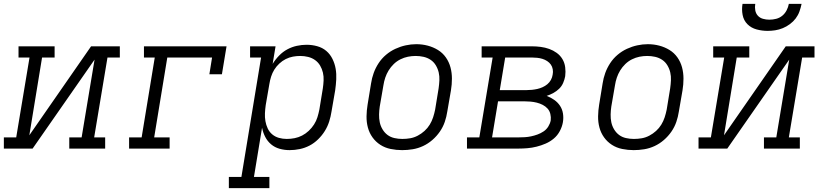

<svg xmlns="http://www.w3.org/2000/svg" viewBox="-33 -770 4253 995"><path d="M-13 0V-58H51L120 -472H63V-530H250V-472H185L119 -69L439 -530H588V-472H524L455 -58H512V0H326V-58H390L457 -461L136 0Z M636 0V-58H701L769 -472H713V-530H1141L1117 -385H1052L1066 -472H834L766 -58H846V0Z M1153 205V147H1218L1320 -472H1263V-530H1395L1380 -439Q1394 -462 1413.5 -482Q1433 -502 1456.5 -514.5Q1480 -527 1505.5 -532.5Q1531 -538 1556 -538Q1584 -538 1611 -530.5Q1638 -523 1658 -506Q1678 -489 1690 -464.5Q1702 -440 1706.5 -413.5Q1711 -387 1709.5 -358.5Q1708 -330 1704 -302L1685 -192Q1681 -166 1673 -140.5Q1665 -115 1650.5 -91.5Q1636 -68 1615.5 -48Q1595 -28 1571 -15.5Q1547 -3 1520.5 2.5Q1494 8 1468 8Q1441 8 1416 1Q1391 -6 1372 -22Q1353 -38 1341.5 -60.5Q1330 -83 1325 -108L1283 147H1363V205ZM1453 -50Q1474 -50 1494 -54Q1514 -58 1532.5 -67.5Q1551 -77 1567 -92Q1583 -107 1594.5 -125Q1606 -143 1612 -162.5Q1618 -182 1622 -202L1640 -312Q1643 -332 1644 -353Q1645 -374 1640.5 -393.5Q1636 -413 1626 -430Q1616 -447 1600 -458.5Q1584 -470 1564 -475Q1544 -480 1523 -480Q1504 -480 1485 -476.5Q1466 -473 1448 -464Q1430 -455 1414.5 -440.5Q1399 -426 1388.5 -409Q1378 -392 1372 -373Q1366 -354 1363 -335L1344 -225Q1341 -204 1340 -183Q1339 -162 1342.5 -142Q1346 -122 1354.5 -104Q1363 -86 1378 -73.5Q1393 -61 1412.5 -55.5Q1432 -50 1453 -50Z M2051 8Q2021 8 1991.5 2Q1962 -4 1938 -19.5Q1914 -35 1897.5 -58Q1881 -81 1873.5 -109Q1866 -137 1866.5 -167.5Q1867 -198 1872 -228L1890 -338Q1894 -365 1903.5 -391.5Q1913 -418 1929 -442.5Q1945 -467 1967.5 -486Q1990 -505 2016 -517Q2042 -529 2069.5 -535Q2097 -541 2124 -541Q2155 -541 2183.5 -533.5Q2212 -526 2236.5 -511Q2261 -496 2277.5 -472.5Q2294 -449 2301.5 -421Q2309 -393 2309 -362.5Q2309 -332 2304 -302L2285 -192Q2281 -165 2272 -138.5Q2263 -112 2246.5 -88Q2230 -64 2207.5 -44.5Q2185 -25 2159 -13Q2133 -1 2105.5 3.5Q2078 8 2051 8ZM2052 -50Q2073 -50 2093 -53.5Q2113 -57 2132 -67Q2151 -77 2167 -91.5Q2183 -106 2194 -124Q2205 -142 2211.5 -162Q2218 -182 2222 -202L2240 -312Q2243 -333 2244 -354Q2245 -375 2240.5 -394.5Q2236 -414 2225.5 -431.5Q2215 -449 2198.5 -460Q2182 -471 2162 -475.5Q2142 -480 2121 -480Q2101 -480 2081 -476Q2061 -472 2042 -462.5Q2023 -453 2007.5 -438Q1992 -423 1981 -405Q1970 -387 1963.5 -367.5Q1957 -348 1954 -328L1935 -218Q1932 -198 1931.5 -177Q1931 -156 1935 -136.5Q1939 -117 1949.5 -99.5Q1960 -82 1975.5 -70.5Q1991 -59 2011 -54.5Q2031 -50 2052 -50Z M2387 0V-58H2451L2520 -472H2463V-530H2722Q2746 -530 2769 -527Q2792 -524 2813 -516.5Q2834 -509 2852 -496Q2870 -483 2881.5 -464Q2893 -445 2896 -421.5Q2899 -398 2896 -375Q2893 -358 2885.5 -340.5Q2878 -323 2864.5 -310Q2851 -297 2834.5 -288Q2818 -279 2800 -273Q2821 -265 2839 -252.5Q2857 -240 2869 -222Q2881 -204 2884.5 -181.5Q2888 -159 2884 -136Q2880 -113 2868 -90.5Q2856 -68 2837 -52Q2818 -36 2795 -26Q2772 -16 2748 -10Q2724 -4 2700.5 -2Q2677 0 2654 0ZM2557 -303H2696Q2710 -303 2724 -304.5Q2738 -306 2751.5 -309Q2765 -312 2778.5 -318Q2792 -324 2803.5 -333.5Q2815 -343 2822 -356Q2829 -369 2831 -383Q2834 -397 2831.5 -411Q2829 -425 2821.5 -435.5Q2814 -446 2802.5 -453.5Q2791 -461 2778 -465Q2765 -469 2750.5 -470.5Q2736 -472 2722 -472H2585ZM2517 -58H2654Q2670 -58 2686.5 -59Q2703 -60 2719.5 -63.5Q2736 -67 2752.5 -73Q2769 -79 2784 -89Q2799 -99 2808.5 -114.5Q2818 -130 2821 -146Q2823 -163 2819 -179.5Q2815 -196 2804.5 -207.5Q2794 -219 2779.5 -226.5Q2765 -234 2749 -238Q2733 -242 2716 -243.5Q2699 -245 2682 -245H2548Z M3251 8Q3221 8 3191.5 2Q3162 -4 3138 -19.5Q3114 -35 3097.5 -58Q3081 -81 3073.5 -109Q3066 -137 3066.5 -167.5Q3067 -198 3072 -228L3090 -338Q3094 -365 3103.5 -391.5Q3113 -418 3129 -442.5Q3145 -467 3167.5 -486Q3190 -505 3216 -517Q3242 -529 3269.5 -535Q3297 -541 3324 -541Q3355 -541 3383.5 -533.5Q3412 -526 3436.5 -511Q3461 -496 3477.5 -472.5Q3494 -449 3501.5 -421Q3509 -393 3509 -362.5Q3509 -332 3504 -302L3485 -192Q3481 -165 3472 -138.5Q3463 -112 3446.5 -88Q3430 -64 3407.5 -44.5Q3385 -25 3359 -13Q3333 -1 3305.5 3.5Q3278 8 3251 8ZM3252 -50Q3273 -50 3293 -53.5Q3313 -57 3332 -67Q3351 -77 3367 -91.5Q3383 -106 3394 -124Q3405 -142 3411.5 -162Q3418 -182 3422 -202L3440 -312Q3443 -333 3444 -354Q3445 -375 3440.5 -394.5Q3436 -414 3425.5 -431.5Q3415 -449 3398.5 -460Q3382 -471 3362 -475.5Q3342 -480 3321 -480Q3301 -480 3281 -476Q3261 -472 3242 -462.5Q3223 -453 3207.5 -438Q3192 -423 3181 -405Q3170 -387 3163.5 -367.5Q3157 -348 3154 -328L3135 -218Q3132 -198 3131.5 -177Q3131 -156 3135 -136.5Q3139 -117 3149.5 -99.5Q3160 -82 3175.5 -70.5Q3191 -59 3211 -54.5Q3231 -50 3252 -50Z M3587 0V-58H3651L3720 -472H3663V-530H3850V-472H3785L3719 -69L4039 -530H4188V-472H4124L4055 -58H4112V0H3926V-58H3990L4057 -461L3736 0ZM3945 -610Q3916 -610 3888 -617.5Q3860 -625 3840.5 -644.5Q3821 -664 3815.5 -692.5Q3810 -721 3815 -750H3881Q3878 -733 3881 -716.5Q3884 -700 3894.5 -688.5Q3905 -677 3921 -672.5Q3937 -668 3954 -668Q3972 -668 3989.5 -672.5Q4007 -677 4021 -688.5Q4035 -700 4043.5 -716.5Q4052 -733 4055 -750H4121Q4117 -730 4110 -710.5Q4103 -691 4090.5 -674.5Q4078 -658 4060.5 -645Q4043 -632 4023.5 -624Q4004 -616 3984 -613Q3964 -610 3945 -610Z"/></svg>

Font: Iosevka Curly Slab LtExObl
Style: Regular
Weight: 300
Width: 7
Italic angle: -9°
Monospace: yes
Designer: Belleve Invis
Foundry: Belleve Invis
Version: Version 11.1.0; ttfautohint (v1.8.3)